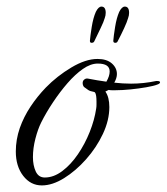

<svg xmlns="http://www.w3.org/2000/svg" viewBox="-20 -559 506 583"><path d="M107 4Q73 4 50.5 -25Q28 -54 28 -99Q28 -135 40 -170Q52 -204 72.5 -235Q93 -266 119 -293Q153 -328 196.5 -354Q240 -380 276 -380Q304 -380 319.5 -366.5Q335 -353 335 -334Q335 -322 327 -308Q353 -305 378 -305Q397 -305 416 -307Q435 -309 454 -313H458Q466 -313 466 -309Q466 -305 457 -302Q447 -298 424 -294Q401 -290 376 -287.5Q351 -285 331 -285Q324 -285 319 -285Q314 -285 310 -286L300 -281Q312 -264 312 -234Q312 -194 292.5 -152.5Q273 -111 241.5 -75.5Q210 -40 174.5 -18Q139 4 107 4ZM116 -20Q143 -20 169 -39.5Q195 -59 216.5 -90.5Q238 -122 252.5 -158.5Q267 -195 272 -229Q273 -235 273 -240.5Q273 -246 273 -251Q273 -260 272 -267.5Q271 -275 268 -279Q266 -279 265 -280Q253 -282 247.5 -286Q242 -290 235 -295Q231 -300 231 -307Q231 -314 236.5 -318Q242 -322 249 -320Q274 -315 303 -311Q313 -328 313 -342Q313 -366 277 -366Q255 -366 231.5 -349.5Q208 -333 185 -306.5Q162 -280 141 -248.5Q120 -217 105 -187Q95 -167 87.5 -138Q80 -109 80 -82Q80 -57 88.5 -38.5Q97 -20 116 -20ZM330 -429Q324 -429 324 -435Q325 -449 329.5 -477Q334 -505 342 -523Q350 -539 359 -539Q372 -539 372 -520Q372 -512 369 -504Q366 -493 357 -473.5Q348 -454 337 -433Q335 -429 330 -429ZM258 -429Q253 -429 253 -435Q254 -449 258.5 -477Q263 -505 271 -523Q279 -539 288 -539Q301 -539 301 -520Q301 -512 298 -504Q295 -493 285.5 -473.5Q276 -454 266 -433Q264 -429 258 -429Z"/></svg>

Font: Birthstone Bounce
Style: Regular
Weight: 400
Designer: Robert E. Leuschke
Foundry: Rob Leuschke
Version: Version 1.010; ttfautohint (v1.8.3)